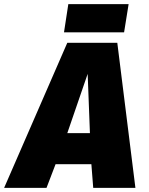

<svg xmlns="http://www.w3.org/2000/svg" viewBox="-60 -913 726 933"><path d="M-40 0 267 -705H510L598 0H393L384 -115H210L166 0ZM267 -266H377L366 -554ZM251 -756 272 -893H565L543 -756Z"/></svg>

Font: Georama ExtraCondensed Thin ExtraBold
Style: Italic
Weight: 800
Italic angle: -9°
Version: Version 1.001